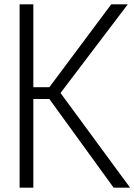

<svg xmlns="http://www.w3.org/2000/svg" viewBox="-20 -861 617 881"><path d="M70 0V-841H133V-460.8H206.5L490.2 -841H566.2L257.7 -434.3L576.8 0H501.3L206.5 -406.7H133V0Z"/></svg>

Font: Matangi Light
Style: Regular
Weight: 300
Designer: Prashant Pant
Foundry: The Graphic Ant
Version: Version 3.002